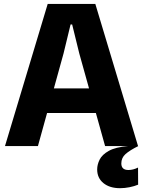

<svg xmlns="http://www.w3.org/2000/svg" viewBox="-20 -747 732 982"><path d="M5.5 0 224 -727H467.5L686 0H517.5L452 -235L540 -169H181.5L190.5 -295H505L451.5 -237L385.5 -473.5L349 -622H341L305 -473.5L174 0ZM594 215.5Q541 215.5 509 189.5Q477 163.5 477 119.5Q477 95 489.5 69.5Q502 44 536.2 24.8Q570.5 5.5 635.5 0H687.5Q644 21.5 622.2 40.8Q600.5 60 600.5 89Q600.5 122.5 637 122.5Q661 122.5 686 110L686.5 197.5Q667.5 205.5 642.8 210.5Q618 215.5 594 215.5Z"/></svg>

Font: Spline Sans
Style: Regular
Weight: 400
Designer: Eben Sorkin, Mirko Velimirovic
Foundry: Sorkin Type
Version: Version 1.001